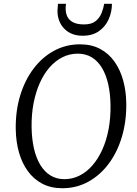

<svg xmlns="http://www.w3.org/2000/svg" viewBox="-20 -988 727 1018"><path d="M310.5 10Q250 10 204.2 -14Q158.5 -38 127.5 -80.8Q96.5 -123.5 80.5 -180.2Q64.5 -237 63.5 -302.5Q62 -399.5 87 -481.5Q112 -563.5 158.2 -624.5Q204.5 -685.5 267.2 -719.2Q330 -753 404 -753Q465.5 -753 511.2 -728.5Q557 -704 587.2 -661Q617.5 -618 633 -562Q648.5 -506 649.5 -442.5Q651 -346.5 626.8 -264.2Q602.5 -182 556.8 -120.5Q511 -59 448.2 -24.5Q385.5 10 310.5 10ZM321.5 -38Q364 -38 401.8 -57Q439.5 -76 470 -111Q500.5 -146 522.5 -194.8Q544.5 -243.5 555.8 -303.2Q567 -363 566 -431Q565 -491.5 553.8 -541.5Q542.5 -591.5 520.8 -627.8Q499 -664 467 -683.8Q435 -703.5 392 -703.5Q349.5 -703.5 311.8 -684.8Q274 -666 243.5 -631.5Q213 -597 191.2 -548.5Q169.5 -500 158 -440.5Q146.5 -381 147.5 -313Q148.5 -251.5 160 -201Q171.5 -150.5 193.5 -114Q215.5 -77.5 247.5 -57.8Q279.5 -38 321.5 -38ZM418.5 -798.5Q382 -798.5 355.5 -811.2Q329 -824 312.2 -845.5Q295.5 -867 289 -893.8Q282.5 -920.5 286 -948Q287 -953 286.8 -958Q286.5 -963 287 -968H330Q325 -936 332.5 -911.2Q340 -886.5 362.5 -872.5Q385 -858.5 425.5 -858.5Q465.5 -858.5 487 -876Q508.5 -893.5 518.5 -918.8Q528.5 -944 532.5 -968H573.5Q573.5 -924.5 556.2 -885.8Q539 -847 504.5 -822.8Q470 -798.5 418.5 -798.5Z"/></svg>

Font: Merriweather Light 18pt Light
Style: Italic
Weight: 300
Italic angle: -7.8°
Version: Version 2.101